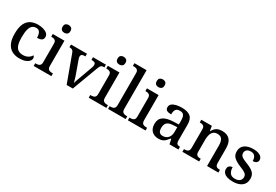

<svg xmlns="http://www.w3.org/2000/svg" viewBox="53 -1759 3976 2765"><g transform="rotate(30 2041.0 -376.5)"><path d="M286 10Q218 10 165.5 -17.5Q113 -45 83 -105.5Q53 -166 53 -265Q53 -373 83 -434.5Q113 -496 165 -521.5Q217 -547 282 -547Q330 -547 371 -535Q412 -523 437 -500.5Q462 -478 462 -444Q462 -422 452 -406.5Q442 -391 420.5 -383Q399 -375 362 -375Q362 -408 355 -434.5Q348 -461 331 -477.5Q314 -494 283 -494Q247 -494 220.5 -474Q194 -454 180 -404.5Q166 -355 166 -266Q166 -196 180.5 -149.5Q195 -103 226 -80.5Q257 -58 308 -58Q356 -58 391.5 -78.5Q427 -99 444 -131Q453 -125 458 -114.5Q463 -104 463 -90Q463 -66 443.5 -43Q424 -20 385 -5Q346 10 286 10Z M523 0V-45H536Q556 -45 574 -49.5Q592 -54 603.5 -68.5Q615 -83 615 -111V-425Q615 -454 603.5 -468Q592 -482 574 -486.5Q556 -491 536 -491H531V-536H725V-115Q725 -85 736 -70Q747 -55 765.5 -50Q784 -45 804 -45H817V0ZM666 -633Q638 -633 619.5 -648Q601 -663 601 -698Q601 -734 620 -748.5Q639 -763 666 -763Q692 -763 711.5 -748.5Q731 -734 731 -698Q731 -663 711.5 -648Q692 -633 666 -633Z M910 -439Q903 -460 893 -471Q883 -482 869 -486.5Q855 -491 834 -491V-536H1100V-491H1079Q1054 -491 1040.5 -480.5Q1027 -470 1027 -447Q1027 -438 1029 -428.5Q1031 -419 1035 -408L1103 -219Q1112 -196 1120.5 -169.5Q1129 -143 1135.5 -118.5Q1142 -94 1147 -76Q1152 -98 1165.5 -135.5Q1179 -173 1191 -205L1262 -401Q1267 -414 1269 -426Q1271 -438 1271 -447Q1271 -471 1256 -481Q1241 -491 1213 -491H1200V-536H1415V-491H1401Q1384 -491 1372 -485.5Q1360 -480 1350 -463Q1340 -446 1328 -414L1174 0H1071Z M1438 0V-45H1451Q1471 -45 1489 -49.5Q1507 -54 1518.5 -68.5Q1530 -83 1530 -111V-425Q1530 -454 1518.5 -468Q1507 -482 1489 -486.5Q1471 -491 1451 -491H1446V-536H1640V-115Q1640 -85 1651 -70Q1662 -55 1680.5 -50Q1699 -45 1719 -45H1732V0ZM1581 -633Q1553 -633 1534.5 -648Q1516 -663 1516 -698Q1516 -734 1535 -748.5Q1554 -763 1581 -763Q1607 -763 1626.5 -748.5Q1646 -734 1646 -698Q1646 -663 1626.5 -648Q1607 -633 1581 -633Z M1760 0V-45H1773Q1794 -45 1812 -50Q1830 -55 1841 -70Q1852 -85 1852 -115V-649Q1852 -678 1840.5 -692Q1829 -706 1811 -710.5Q1793 -715 1773 -715H1760V-760H1962V-115Q1962 -85 1973 -70Q1984 -55 2002.5 -50Q2021 -45 2041 -45H2053V0Z M2089 0V-45H2102Q2122 -45 2140 -49.5Q2158 -54 2169.5 -68.5Q2181 -83 2181 -111V-425Q2181 -454 2169.5 -468Q2158 -482 2140 -486.5Q2122 -491 2102 -491H2097V-536H2291V-115Q2291 -85 2302 -70Q2313 -55 2331.5 -50Q2350 -45 2370 -45H2383V0ZM2232 -633Q2204 -633 2185.5 -648Q2167 -663 2167 -698Q2167 -734 2186 -748.5Q2205 -763 2232 -763Q2258 -763 2277.5 -748.5Q2297 -734 2297 -698Q2297 -663 2277.5 -648Q2258 -633 2232 -633Z M2601 10Q2557 10 2521.5 -7.5Q2486 -25 2466 -60.5Q2446 -96 2446 -151Q2446 -231 2502 -269.5Q2558 -308 2673 -312L2755 -315V-373Q2755 -409 2749.5 -436Q2744 -463 2726 -478.5Q2708 -494 2671 -494Q2636 -494 2617.5 -480Q2599 -466 2592.5 -441.5Q2586 -417 2586 -385Q2538 -385 2513 -399.5Q2488 -414 2488 -449Q2488 -485 2513.5 -506Q2539 -527 2581.5 -537Q2624 -547 2675 -547Q2770 -547 2817.5 -508Q2865 -469 2865 -375V-117Q2865 -89 2871 -73.5Q2877 -58 2891 -51.5Q2905 -45 2927 -45H2930V0H2781L2764 -81H2755Q2734 -54 2714 -33.5Q2694 -13 2668 -1.5Q2642 10 2601 10ZM2633 -55Q2671 -55 2698 -71.5Q2725 -88 2740 -119Q2755 -150 2755 -191V-270L2696 -267Q2644 -265 2614 -250.5Q2584 -236 2571.5 -210Q2559 -184 2559 -146Q2559 -116 2567 -95.5Q2575 -75 2591.5 -65Q2608 -55 2633 -55Z M2996 0V-45H3002Q3025 -45 3043.5 -50Q3062 -55 3072.5 -70.5Q3083 -86 3083 -116V-424Q3083 -453 3072.5 -467.5Q3062 -482 3044.5 -486.5Q3027 -491 3005 -491H3001V-536H3176L3189 -458H3194Q3215 -496 3238.5 -515Q3262 -534 3289.5 -540.5Q3317 -547 3349 -547Q3428 -547 3472 -500.5Q3516 -454 3516 -352V-117Q3516 -86 3525 -70.5Q3534 -55 3550.5 -50Q3567 -45 3589 -45H3594V0H3406V-341Q3406 -406 3383.5 -441.5Q3361 -477 3305 -477Q3263 -477 3238.5 -455Q3214 -433 3203.5 -396Q3193 -359 3193 -317V-111Q3193 -83 3203.5 -68.5Q3214 -54 3231.5 -49.5Q3249 -45 3271 -45H3275V0Z M3837 10Q3781 10 3742 -3Q3703 -16 3682.5 -40.5Q3662 -65 3662 -99Q3662 -128 3674.5 -143Q3687 -158 3703.5 -164Q3720 -170 3733 -170Q3733 -115 3758 -78Q3783 -41 3841 -41Q3894 -41 3921 -65Q3948 -89 3948 -126Q3948 -150 3937.5 -166Q3927 -182 3900.5 -197.5Q3874 -213 3825 -232Q3773 -254 3738.5 -276Q3704 -298 3687 -327Q3670 -356 3670 -400Q3670 -471 3723.5 -508.5Q3777 -546 3865 -546Q3917 -546 3951.5 -533Q3986 -520 4002.5 -499Q4019 -478 4019 -454Q4019 -425 3999 -408Q3979 -391 3939 -391Q3939 -441 3917.5 -469Q3896 -497 3852 -497Q3807 -497 3784 -476.5Q3761 -456 3761 -422Q3761 -398 3773.5 -381Q3786 -364 3814 -349.5Q3842 -335 3889 -317Q3940 -297 3973 -275Q4006 -253 4022.5 -223.5Q4039 -194 4039 -152Q4039 -73 3984.5 -31.5Q3930 10 3837 10Z"/></g></svg>

Font: Noto Serif Gujarati Medium
Style: Regular
Weight: 500
Version: Version 2.102